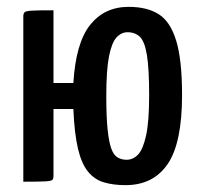

<svg xmlns="http://www.w3.org/2000/svg" viewBox="-20 -530 576 560"><path d="M346 10Q311 10 283.5 2Q256 -6 237 -29Q218 -52 207.5 -96Q197 -140 194 -212H136V-18Q136 -9 133 -5.5Q130 -2 111.5 -1Q93 0 48 0V-482Q48 -491 52 -494.5Q56 -498 74 -499Q92 -500 136 -500V-288H194Q201 -405 243 -457.5Q285 -510 355 -510Q409 -510 443 -488.5Q477 -467 494 -411Q511 -355 511 -253Q511 -113 469 -51.5Q427 10 346 10ZM349 -64Q368 -64 382.5 -79Q397 -94 406 -134.5Q415 -175 415 -252Q415 -330 408.5 -369.5Q402 -409 388 -422.5Q374 -436 352 -436Q334 -436 320 -421Q306 -406 298 -366Q290 -326 290 -249Q290 -188 294 -151Q298 -114 305 -95.5Q312 -77 323.5 -70.5Q335 -64 349 -64Z"/></svg>

Font: Yanone Kaffeesatz Medium
Style: Regular
Weight: 500
Designer: Yanone (Cyrillic: Daniel Pouzeot, Huerta Tipografica, and Cyreal)
Foundry: Yanone
Version: Version 2.003